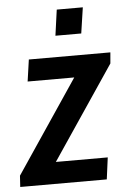

<svg xmlns="http://www.w3.org/2000/svg" viewBox="-59 -762 528 800"><g transform="rotate(-5 204.5 -361.5)"><path d="M-7 0 -4 -47 257 -435H62L75 -526H416L412 -480L150 -91H367L355 0ZM194 -615 209 -723H318L302 -615Z"/></g></svg>

Font: Archivo Narrow SemiBold
Style: Italic
Weight: 600
Italic angle: -8°
Designer: Hector Gatti
Foundry: Omnibus-Type
Version: Version 3.002